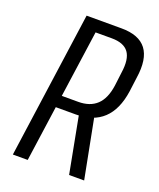

<svg xmlns="http://www.w3.org/2000/svg" viewBox="-132 -781 714 863"><g transform="rotate(20 225.0 -350.0)"><path d="M132 -700H299Q383 -700 418 -654Q453 -608 439 -515L430 -446Q417 -356 369 -311Q321 -266 239 -266H139L147 -323H229Q285 -323 317.5 -353.5Q350 -384 359 -448L367 -513Q377 -580 354 -611.5Q331 -643 273 -643H180L199 -667L105 0H34ZM249 -284H320L375 0H303Z"/></g></svg>

Font: Pathway Extreme Condensed Light
Style: Italic
Weight: 300
Width: 3
Italic angle: -8°
Version: Version 1.001;gftools[0.9.26]